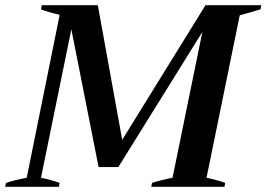

<svg xmlns="http://www.w3.org/2000/svg" viewBox="-34 -720 1027 740"><path d="M-11 -15Q22 -26 69 -35L196 -663Q148 -674 124 -684L127 -700H343L437 -181L758 -700H973L970 -684Q941 -675 890 -661L762 -35Q804 -26 834 -15L831 0H549L552 -15Q589 -27 631 -35L746 -597L422 -76H346L241 -607L124 -35Q166 -26 196 -15L193 0H-14Z"/></svg>

Font: Trirong SemiBold
Style: Italic
Weight: 600
Italic angle: -12°
Designer: Katatrad Team
Foundry: CadsonDemak
Version: Version 1.001